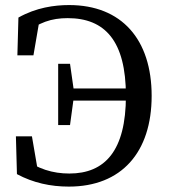

<svg xmlns="http://www.w3.org/2000/svg" viewBox="-20 -704 652 740"><path d="M45.3 -32.9C108.1 1 175.6 15.2 245.3 15.2C448.5 15.2 564.5 -117.2 564.5 -334.6C564.5 -551.8 449 -684.5 246.3 -684.5C189.8 -684.5 119.2 -674.8 51 -636.3L47 -490.8H108.9L134.4 -639.3L72 -623.2V-570.7C128.5 -618.1 179.1 -634.1 240.8 -634.1C384.2 -634.1 465.3 -546.7 465.3 -334.7C465.3 -122.7 384.2 -35.2 247.3 -35.2C184.8 -35.2 123 -52.1 66.5 -98.8V-45L128.6 -29.9L103.1 -178.5H41.3L45.3 -32.9ZM204.2 -222.1H249.9L264.9 -332.8V-352.7L249.9 -458.1H204.2V-222.1ZM233 -316.3H515.4V-363.1H233V-316.3Z"/></svg>

Font: Source Serif Variable
Style: Regular
Weight: 389
Designer: Frank Grießhammer
Foundry: Adobe Systems Incorporated
Version: Version 3.001;hotconv 1.0.111;makeotfexe 2.5.65597